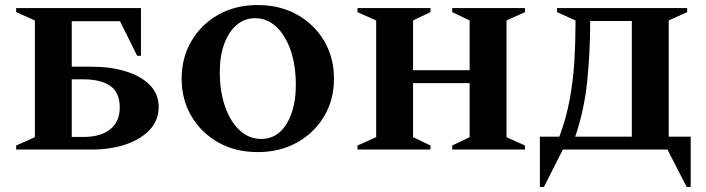

<svg xmlns="http://www.w3.org/2000/svg" viewBox="-20 -592 2793 760"><path d="M344 0H44V-16L118 -49V-511L44 -544V-560H538V-371H523L455 -508H264V-328H344Q418 -328 478 -309.5Q538 -291 573 -255.5Q608 -220 608 -169Q608 -116 573 -78.5Q538 -41 478 -20.5Q418 0 344 0ZM310 -278H264V-50H312Q379 -50 416.5 -80.5Q454 -111 454 -166Q454 -226 416.5 -252Q379 -278 310 -278Z M1000 10Q912 10 844.5 -28Q777 -66 738 -131.5Q699 -197 699 -281Q699 -364 738 -430Q777 -496 844.5 -534Q912 -572 1000 -572Q1088 -572 1156 -534Q1224 -496 1263 -430Q1302 -364 1302 -281Q1302 -197 1263 -131.5Q1224 -66 1156 -28Q1088 10 1000 10ZM1014 -42Q1078 -42 1114.5 -102Q1151 -162 1151 -256Q1151 -333 1130.5 -392.5Q1110 -452 1073.5 -486Q1037 -520 990 -520Q948 -520 916.5 -493Q885 -466 867.5 -418Q850 -370 850 -307Q850 -230 871 -170Q892 -110 929 -76Q966 -42 1014 -42Z M1395 0V-16L1469 -49V-511L1395 -544V-560H1684V-544L1615 -511V-314H1839V-511L1770 -544V-560H2058V-544L1985 -511V-49L2058 -16V0H1770V-16L1839 -49V-263H1615V-49L1684 -16V0Z M2185 -544V-560H2700V-544L2627 -511V-51H2714V148H2698L2622 0H2208L2133 148H2117V-51H2194Q2221 -122 2235 -198Q2249 -274 2253.5 -349.5Q2258 -425 2258 -495V-511ZM2481 -51V-509H2316V-497Q2316 -387 2304.5 -272Q2293 -157 2257 -51Z"/></svg>

Font: Spectral SC
Style: Bold
Weight: 700
Designer: Jean-Baptiste Levee
Foundry: Production Type
Version: Version 2.001